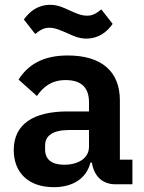

<svg xmlns="http://www.w3.org/2000/svg" viewBox="-20 -764 599 796"><path d="M338 -604C389 -604 424 -632 447 -665L400 -725C379 -708 364 -699 341 -699C318 -699 296 -708 266 -722C242 -733 219 -744 188 -744C137 -744 102 -716 79 -683L126 -623C147 -640 162 -649 185 -649C208 -649 230 -639 260 -626C284 -615 307 -604 338 -604ZM203 12C281 12 338 -23 355 -90H361C369 -36 403 0 458 0H529V-102H477V-348C477 -467 402 -534 261 -534C156 -534 95 -494 57 -434L133 -366C158 -402 192 -432 252 -432C320 -432 349 -398 349 -340V-302H260C118 -302 37 -249 37 -142C37 -49 97 12 203 12ZM246 -81C196 -81 167 -102 167 -144V-161C167 -202 200 -225 267 -225H349V-156C349 -107 303 -81 246 -81Z"/></svg>

Font: IBM Plex Thai Looped SemiBold
Style: Regular
Weight: 600
Designer: Mike Abbink, Paul van der Laan, Pieter van Rosmalen, Ben Mitchell, Mark Frömberg
Foundry: Bold Monday
Version: Version 1.0